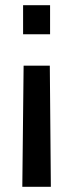

<svg xmlns="http://www.w3.org/2000/svg" viewBox="-20 -520 282 740"><path d="M172 -267 176 200H66L71 -267ZM173 -500V-388H69V-500Z"/></svg>

Font: SUSE Thin Medium
Style: Regular
Weight: 500
Version: Version 1.000